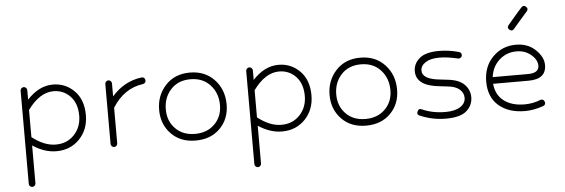

<svg xmlns="http://www.w3.org/2000/svg" viewBox="-51 -784 3381 1148"><g transform="rotate(-5 1639.5 -210.0)"><path d="M81 181V-378Q81 -386 87 -392Q93 -398 101 -398Q109 -398 115 -392Q121 -386 121 -378V-321Q192 -398 276 -398Q351 -398 404 -345Q457 -292 457 -199Q457 -113 402.5 -56Q348 1 263 1Q192 1 121 -46V181Q121 189 115 195Q109 201 101 201Q93 201 87 195Q81 189 81 181ZM276 -358Q193 -358 121 -259V-96Q194 -39 263 -39Q331 -39 374 -85Q417 -131 417 -199Q417 -273 376.5 -315.5Q336 -358 276 -358Z M589 -14V-374Q589 -382 595 -388Q601 -394 609 -394Q617 -394 623 -388Q629 -382 629 -374V-296Q702 -380 807 -394Q826 -396 830 -377Q832 -358 813 -354Q699 -339 629 -228V-14Q629 -6 623 0Q617 6 609 6Q601 6 595 0Q589 -6 589 -14Z M1098 10Q1007 10 951.5 -47.5Q896 -105 896 -191Q896 -278 951.5 -338Q1007 -398 1098 -398Q1189 -398 1245 -338Q1301 -278 1301 -189Q1301 -103 1245.5 -46.5Q1190 10 1098 10ZM1261 -189Q1261 -261 1216.5 -309.5Q1172 -358 1098 -358Q1024 -358 980 -310Q936 -262 936 -191Q936 -121 980.5 -75.5Q1025 -30 1098 -30Q1171 -30 1216 -75Q1261 -120 1261 -189Z M1435 181V-378Q1435 -386 1441 -392Q1447 -398 1455 -398Q1463 -398 1469 -392Q1475 -386 1475 -378V-321Q1546 -398 1630 -398Q1705 -398 1758 -345Q1811 -292 1811 -199Q1811 -113 1756.5 -56Q1702 1 1617 1Q1546 1 1475 -46V181Q1475 189 1469 195Q1463 201 1455 201Q1447 201 1441 195Q1435 189 1435 181ZM1630 -358Q1547 -358 1475 -259V-96Q1548 -39 1617 -39Q1685 -39 1728 -85Q1771 -131 1771 -199Q1771 -273 1730.5 -315.5Q1690 -358 1630 -358Z M2121 10Q2030 10 1974.5 -47.5Q1919 -105 1919 -191Q1919 -278 1974.5 -338Q2030 -398 2121 -398Q2212 -398 2268 -338Q2324 -278 2324 -189Q2324 -103 2268.5 -46.5Q2213 10 2121 10ZM2284 -189Q2284 -261 2239.5 -309.5Q2195 -358 2121 -358Q2047 -358 2003 -310Q1959 -262 1959 -191Q1959 -121 2003.5 -75.5Q2048 -30 2121 -30Q2194 -30 2239 -75Q2284 -120 2284 -189Z M2600 10Q2520 10 2445 -22Q2426 -30 2435 -48Q2443 -67 2461 -58Q2524 -30 2600 -30Q2659 -30 2690.5 -51Q2722 -72 2722 -105Q2722 -135 2697 -156Q2672 -177 2625 -181L2583 -186Q2439 -199 2439 -289Q2439 -333 2475.5 -365Q2512 -397 2593 -397Q2653 -397 2713 -380Q2721 -378 2725 -371Q2729 -364 2727 -356Q2725 -349 2718 -344.5Q2711 -340 2703 -342Q2639 -357 2593 -357Q2539 -357 2509 -337.5Q2479 -318 2479 -289Q2479 -236 2587 -226L2629 -221Q2698 -214 2730 -181.5Q2762 -149 2762 -105Q2762 -56 2724.5 -23Q2687 10 2600 10Z M3076 6Q2977 6 2918 -45Q2859 -96 2859 -189Q2859 -280 2915.5 -337Q2972 -394 3055 -394Q3126 -394 3172 -350Q3218 -306 3218 -258Q3218 -173 3112 -173H2899Q2905 -106 2952.5 -70Q3000 -34 3076 -34Q3126 -34 3171 -52Q3189 -59 3197 -40Q3204 -22 3185 -14Q3127 6 3076 6ZM3055 -354Q2995 -354 2951.5 -315Q2908 -276 2900 -213H3112Q3178 -213 3178 -258Q3178 -293 3142 -323.5Q3106 -354 3055 -354ZM3022 -515Q3030 -524 3060 -559.5Q3090 -595 3107 -613Q3120 -628 3135 -615Q3150 -602 3137 -587Q3120 -569 3090 -533.5Q3060 -498 3052 -489Q3039 -474 3024 -487Q3009 -500 3022 -515Z"/></g></svg>

Font: Hoogli Light
Style: Regular
Weight: 300
Designer: Anand Singh Naorem
Foundry: Brand New Type
Version: Version 1.00 b007